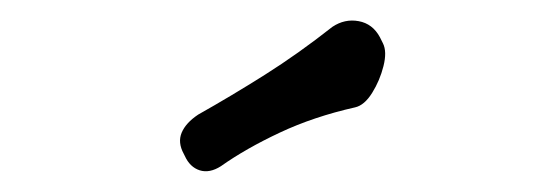

<svg xmlns="http://www.w3.org/2000/svg" viewBox="-20 -757 540 186"><path d="M194 -596Q183 -589 173.5 -592Q164 -595 159 -606L158 -608Q152 -619 156 -628.5Q160 -638 172 -646Q204 -664 236.5 -684.5Q269 -705 302 -731Q314 -739 327.5 -736.5Q341 -734 348 -721L351 -715Q355 -707 351.5 -693Q348 -679 340.5 -667Q333 -655 324 -653Q284 -644 251 -628.5Q218 -613 194 -596Z"/></svg>

Font: Winky Sans Light
Style: Italic
Weight: 300
Italic angle: -8.97852°
Designer: Simon Atzbach
Foundry: typofactur
Version: Version 1.205